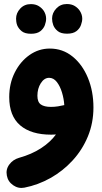

<svg xmlns="http://www.w3.org/2000/svg" viewBox="-20 -614 503 945"><path d="M236.3 -522.5Q236.3 -550.3 257.1 -572.3Q277.8 -594.2 309.1 -594.2Q332 -594.2 347.9 -584.5Q363.8 -574.7 373 -560.5Q384.8 -542 384.8 -522.5Q384.8 -507.8 378.4 -490.5Q372.1 -473.1 356 -460.7Q339.8 -448.2 310.1 -448.2Q279.8 -448.2 264.2 -460.9Q248.5 -473.6 242.2 -490.2Q236.3 -506.3 236.3 -522.5ZM59.1 -522Q59.1 -549.8 79.6 -571.8Q100.1 -593.8 131.8 -593.8Q154.8 -593.8 170.7 -584Q186.5 -574.2 195.8 -560.1Q207 -542 207 -522Q207 -507.3 200.7 -490Q194.3 -472.7 178.2 -460.2Q162.1 -447.8 132.8 -447.8Q102.5 -447.8 86.9 -460.4Q71.3 -473.1 64.5 -489.7Q61.5 -498 60.3 -506.3Q59.1 -514.6 59.1 -522ZM225.1 -375Q288.6 -375 336.9 -335.9Q385.3 -296.9 412.6 -231Q439.9 -165 439.9 -85Q439.9 -8.8 412.6 57.4Q385.3 123.5 337.6 175.5Q290 227.5 228.8 262Q167.5 296.4 100.1 309.6Q70.3 315.4 44.7 297.6Q19 279.8 13.7 250Q7.8 219.7 25.9 195.6Q43.9 171.4 72.8 163.1Q135.7 145.5 181.6 115.7Q227.5 85.9 255.4 47.9Q243.2 48.8 231.9 48.8Q132.8 48.8 79.1 2.7Q25.4 -43.5 25.4 -136.2Q25.4 -202.6 52.5 -256.8Q79.6 -311 125 -343Q170.4 -375 225.1 -375ZM164.1 -142.6Q164.1 -111.8 180.9 -99.9Q197.8 -87.9 230.5 -87.9Q249 -87.9 265.6 -90.6Q282.2 -93.3 296.4 -96.7Q294.4 -128.4 284.9 -159.4Q275.4 -190.4 259.5 -210.7Q243.7 -231 221.7 -231Q197.8 -231 180.9 -204.6Q164.1 -178.2 164.1 -142.6Z"/></svg>

Font: Mikhak ExtraBold
Style: Regular
Weight: 800
Designer: Amin Abedi
Version: Version 3.3